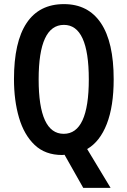

<svg xmlns="http://www.w3.org/2000/svg" viewBox="-20 -744 620 934"><path d="M533 -358Q533 -227 499.5 -141Q466 -55 404 -19L518 170H385L294 9Q289 10 282 10Q200 10 148.5 -39Q97 -88 72.5 -171.5Q48 -255 48 -359Q48 -540 109.5 -632Q171 -724 291 -724Q409 -724 471 -631.5Q533 -539 533 -358ZM168 -358Q168 -93 290 -93Q412 -93 412 -358Q412 -623 291 -623Q168 -623 168 -358Z"/></svg>

Font: Noto Sans Gujarati UI ExtraCondensed SemiBold
Style: Regular
Weight: 600
Width: 2
Designer: Jelle Bosma - Monotype Design Team, Universal Thirst
Foundry: Monotype Imaging Inc.
Version: Version 2.106; ttfautohint (v1.8.4.7-5d5b)